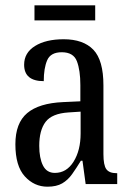

<svg xmlns="http://www.w3.org/2000/svg" viewBox="-20 -694 494 724"><path d="M159 10Q109 10 73.5 -29Q38 -68 38 -150Q38 -230 82.5 -267.5Q127 -305 218 -309L283 -312V-373Q283 -429 270 -463Q257 -497 213 -497Q171 -497 158 -467Q145 -437 145 -388Q71 -388 71 -450Q71 -495 112 -520.5Q153 -546 220 -546Q294 -546 332 -506.5Q370 -467 370 -372V-113Q370 -71 381 -56Q392 -41 419 -41H422V0H303L291 -88H285Q268 -60 252 -37.5Q236 -15 214.5 -2.5Q193 10 159 10ZM187 -42Q231 -42 257.5 -84.5Q284 -127 284 -191V-273L238 -270Q176 -266 152 -234.5Q128 -203 128 -144Q128 -98 142 -70Q156 -42 187 -42ZM110 -617V-674H339V-617Z"/></svg>

Font: Noto Serif Tamil ExtraCondensed
Style: Regular
Weight: 400
Width: 2
Designer: Indian Type Foundry, Tom Grace, and the Monotype Design Team
Foundry: Monotype Imaging Inc.
Version: Version 2.004; ttfautohint (v1.8.4.7-5d5b)